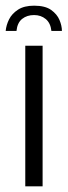

<svg xmlns="http://www.w3.org/2000/svg" viewBox="-36 -656 238 676"><path d="M84 -636Q123 -636 144 -621Q165 -606 173.5 -585.5Q182 -565 182 -547H145Q142 -575 125 -589Q108 -603 84 -603Q59 -603 42 -589.5Q25 -576 22 -547H-16Q-14 -568 -4 -588Q6 -608 27.5 -622Q49 -636 84 -636ZM53 0V-495H114V0Z"/></svg>

Font: Alumni Sans Thin
Style: Regular
Weight: 400
Version: Version 1.018